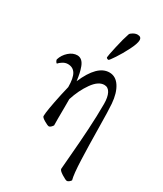

<svg xmlns="http://www.w3.org/2000/svg" viewBox="-229 -797 946 1111"><g transform="rotate(30 244.0 -242.0)"><path d="M258.8 -508.8Q258.8 -518.6 273.2 -583.5Q287.6 -648.4 300.8 -686Q303.7 -693.8 318.8 -702.4Q334 -710.9 347.2 -710.9Q373 -710.9 373 -688Q373 -665.5 349.6 -619.4Q326.2 -573.2 302.5 -537.6Q278.8 -502 273.9 -500H271Q267.6 -500 263.2 -502.7Q258.8 -505.4 258.8 -508.8ZM13.2 -353Q23.4 -386.2 49.8 -409.7Q76.2 -433.1 106 -433.1Q123 -432.6 135.5 -421.6Q147.9 -410.6 155.8 -389.6Q163.6 -368.7 167.7 -349.1Q171.9 -329.6 175.8 -300.8Q235.4 -439.9 315.9 -439.9Q358.4 -439.9 385 -399.2Q411.6 -358.4 417 -290Q420.4 -247.1 421.6 -132.6Q422.9 -18.1 426.5 78.1Q430.2 174.3 439.9 209Q436 215.3 428.7 221.2Q421.4 227.1 415 227.1Q406.2 227.1 378.9 210Q351.6 192.9 352.1 182.1Q353 164.1 360.4 81.5Q367.7 -1 373.3 -93.8Q378.9 -186.5 378.9 -266.1Q378.9 -311 365.5 -336.9Q352.1 -362.8 326.2 -362.8Q286.6 -362.8 249.8 -311Q212.9 -259.3 190.9 -189.9V-136.2Q190.9 -134.8 190.7 -109.4Q190.4 -84 190.4 -57.6Q190.4 -31.2 190.9 -14.2Q190.4 -13.7 189.9 -12.7Q177.7 4.9 167 5.9Q158.2 5.9 134.5 -8.1Q110.8 -22 110.8 -30.8Q110.8 -64.9 137.2 -188L150.9 -247.1Q150.9 -307.1 134.3 -334.5Q117.7 -361.8 83 -361.8Q65.9 -361.8 49.6 -351.6Q33.2 -341.3 25.9 -332Q22.5 -332 17.8 -339.6Q13.2 -347.2 13.2 -353Z"/></g></svg>

Font: Crimson
Style: Roman
Weight: 400
Version: Version 0.8